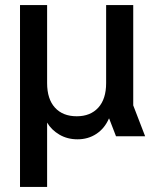

<svg xmlns="http://www.w3.org/2000/svg" viewBox="-20 -538 614 758"><path d="M59 200V-518H166V-210Q166 -147 197 -113Q228 -79 283 -79Q337 -79 368 -113Q399 -147 399 -210V-518H506V-122L553 0H438L411 -70H410Q393 -31 360.5 -9.5Q328 12 286 12Q246 12 214.5 -6.5Q183 -25 166 -54V200Z"/></svg>

Font: TikTok Sans 24pt Medium
Style: Regular
Weight: 500
Version: Version 4.000